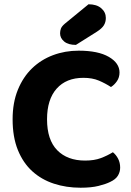

<svg xmlns="http://www.w3.org/2000/svg" viewBox="-20 -861 614 898"><path d="M539 -522Q539 -499 527 -481.5Q515 -464 499 -454Q473 -471 442.5 -484Q412 -497 370 -497Q290 -497 245 -446.5Q200 -396 200 -303Q200 -207 247.5 -158.5Q295 -110 378 -110Q421 -110 451.5 -121.5Q482 -133 508 -149Q523 -137 532.5 -118.5Q542 -100 542 -77Q542 -57 531.5 -39.5Q521 -22 495 -10Q475 0 441 8.5Q407 17 357 17Q290 17 232 -2Q174 -21 131 -60Q88 -99 63.5 -159.5Q39 -220 39 -303Q39 -381 63.5 -441Q88 -501 130 -541.5Q172 -582 228 -603Q284 -624 348 -624Q439 -624 489 -595Q539 -566 539 -522ZM394 -841Q432 -841 453.5 -822.5Q475 -804 475 -777Q475 -758 466 -743Q457 -728 432 -712L335 -651Q299 -651 280 -667Q261 -683 261 -705Q261 -717 265 -727.5Q269 -738 283 -750Z"/></svg>

Font: Baloo Chettan 2
Style: Bold
Weight: 700
Designer: Maithili Shingre, Unnati Kotecha and Ek Type
Foundry: Ek Type
Version: Version 1.640;hotconv 1.0.111;makeotfexe 2.5.65597; ttfautoh